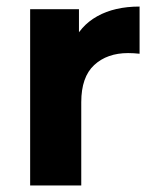

<svg xmlns="http://www.w3.org/2000/svg" viewBox="-20 -566 471 586"><path d="M72 0V-538H221V-386L200 -430Q224 -487 277 -516.5Q330 -546 406 -546V-402Q396 -403 388 -403.5Q380 -404 371 -404Q307 -404 267.5 -367.5Q228 -331 228 -254V0Z"/></svg>

Font: MOST Montserrat
Style: Bold
Weight: 700
Designer: Julieta Ulanovsky
Foundry: Julieta Ulanovsky
Version: Version 8.000;March 11, 2024;FontCreator 15.0.0.2926 64-bit